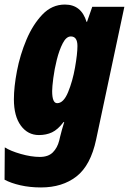

<svg xmlns="http://www.w3.org/2000/svg" viewBox="-48 -583 566 843"><path d="M203 -130Q181 -130 181 -183Q181 -201 186 -240Q191 -279 201.5 -321Q212 -363 227.5 -393Q243 -423 263 -423Q292 -423 292 -381Q292 -347 281.5 -287Q271 -227 251 -178.5Q231 -130 203 -130ZM132 240Q226 240 288 191.5Q350 143 374 30L498 -553H357L334 -487H332Q309 -563 237 -563Q180 -563 138 -519Q96 -475 68 -408.5Q40 -342 26.5 -271.5Q13 -201 13 -147Q13 -73 43.5 -31.5Q74 10 123 10Q155 10 180.5 -2Q206 -14 231 -47H234Q223 -12 216 17L212 34Q204 66 184 86Q164 106 127 106Q89 106 43.5 93Q-2 80 -27 64L-28 206Q0 221 41.5 230.5Q83 240 132 240Z"/></svg>

Font: Noto Sans Display Condensed Black
Style: Italic
Weight: 900
Width: 3
Italic angle: -192°
Designer: Monotype Design Team
Foundry: Monotype Imaging Inc.
Version: Version 1.900